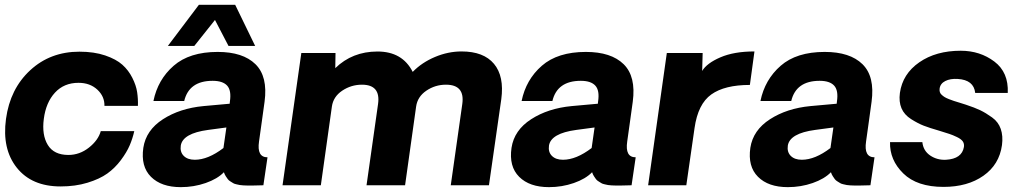

<svg xmlns="http://www.w3.org/2000/svg" viewBox="-20 -770 4243 798"><path d="M231.9 4.9Q111.8 4.9 49.8 -73Q-12.2 -150.9 4.9 -275.9Q22 -400.9 105.5 -478Q189 -555.2 310.1 -555.2Q371.1 -555.2 417 -539.6Q462.9 -523.9 488.5 -501Q514.2 -478 530 -446.5Q545.9 -415 550 -387Q554.2 -358.9 553.2 -330.1H414.1Q415 -369.1 384.5 -397.5Q354 -425.8 306.2 -425.8Q246.1 -425.8 208.5 -385Q170.9 -344.2 162.1 -275.9Q153.3 -209 178.7 -167.5Q204.1 -126 264.2 -126Q311 -126 349.6 -156.5Q388.2 -187 398.9 -225.1H538.1Q531.2 -194.3 519 -165.8Q506.8 -137.2 482.4 -104.5Q458 -71.8 426 -48.8Q394 -25.9 343.5 -10.5Q293 4.9 231.9 4.9Z M873.5 -687 787.6 -579.1H677.7L806.6 -750H957.5L1040.5 -579.1H929.7ZM1056.6 -182.1Q1046.9 -116.2 1091.8 -116.2L1074.7 0Q1069.8 0 1056.2 0.5Q1042.5 1 1034.7 1Q1033.7 1 1021.2 1Q1008.8 1 1005.6 1Q1002.4 1 991.5 0.5Q980.5 0 976.6 -1Q972.7 -2 963.1 -3.9Q953.6 -5.9 949.7 -8.5Q945.8 -11.2 938.2 -15.6Q930.7 -20 926.8 -25.4Q922.9 -30.8 918.2 -37.8Q913.6 -44.9 910.6 -54.2Q883.8 -26.4 834.7 -9.3Q785.6 7.8 731.4 7.8Q650.4 7.8 607.4 -35.2Q564.5 -78.1 575.7 -155.8Q586.9 -229 657.2 -274.4Q727.5 -319.8 825.7 -329.1L934.6 -338.9L935.5 -348.1Q942.4 -394 924.1 -414.1Q905.8 -434.1 863.8 -434.1Q765.6 -434.1 745.6 -350.1H617.7Q635.7 -439 701.7 -496.6Q767.6 -554.2 884.8 -554.2Q989.7 -554.2 1041.7 -503.2Q1093.8 -452.1 1079.6 -347.2Q1075.7 -319.3 1068.1 -264.2Q1060.5 -209 1056.6 -182.1ZM908.7 -154.8 920.9 -240.2 844.7 -230Q739.7 -215.8 731.4 -165Q727.5 -138.2 743.7 -122.1Q759.8 -106 789.6 -106Q844.7 -106 908.7 -154.8Z M1898.4 -556.2Q1990.2 -556.2 2033.2 -504.6Q2076.2 -453.1 2063.5 -357.9L2012.2 0H1853.5L1901.4 -337.9Q1912.6 -418 1833.5 -418Q1788.6 -418 1752 -393.1Q1715.3 -368.2 1709.5 -327.1L1663.6 0H1503.4L1551.3 -337.9Q1562.5 -418 1484.4 -418Q1439.5 -418 1402.3 -393.1Q1365.2 -368.2 1359.4 -327.1L1313.5 0H1154.3L1232.4 -549.8H1374.5L1373.5 -486.8Q1444.3 -555.7 1548.3 -555.9Q1652.3 -556.2 1695.3 -471.2Q1733.4 -510.3 1787.8 -533.2Q1842.3 -556.2 1898.4 -556.2Z M2261.7 7.8Q2180.7 7.8 2137.7 -35.2Q2094.7 -78.1 2106 -155.8Q2117.2 -229 2187.5 -274.4Q2257.8 -319.8 2356 -329.1L2464.8 -338.9L2465.8 -348.1Q2472.7 -394 2454.3 -414.1Q2436 -434.1 2394 -434.1Q2295.9 -434.1 2275.9 -350.1H2147.9Q2166 -439 2231.9 -496.6Q2297.9 -554.2 2415 -554.2Q2520 -554.2 2572 -503.2Q2624 -452.1 2609.9 -347.2Q2606 -319.3 2598.4 -264.2Q2590.8 -209 2586.9 -182.1Q2577.1 -116.2 2622.1 -116.2L2605 0Q2600.1 0 2586.4 0.5Q2572.8 1 2564.9 1Q2564 1 2551.5 1Q2539.1 1 2535.9 1Q2532.7 1 2521.7 0.5Q2510.7 0 2506.8 -1Q2502.9 -2 2493.4 -3.9Q2483.9 -5.9 2480 -8.5Q2476.1 -11.2 2468.5 -15.6Q2460.9 -20 2457 -25.4Q2453.1 -30.8 2448.5 -37.8Q2443.8 -44.9 2440.9 -54.2Q2414.1 -26.4 2365 -9.3Q2315.9 7.8 2261.7 7.8ZM2319.8 -106Q2375 -106 2439 -154.8L2451.2 -240.2L2375 -230Q2270 -215.8 2261.7 -165Q2257.8 -138.2 2273.9 -122.1Q2290 -106 2319.8 -106Z M3115.7 -556.2 3096.7 -417Q2991.7 -417 2936.3 -377.4Q2880.9 -337.9 2866.7 -237.8L2832.5 0H2673.8L2751.5 -549.8H2900.4L2898.4 -475.1Q2917.5 -507.3 2974.1 -531.7Q3030.8 -556.2 3115.7 -556.2Z M3254.4 7.8Q3173.3 7.8 3130.4 -35.2Q3087.4 -78.1 3098.6 -155.8Q3109.9 -229 3180.2 -274.4Q3250.5 -319.8 3348.6 -329.1L3457.5 -338.9L3458.5 -348.1Q3465.3 -394 3447 -414.1Q3428.7 -434.1 3386.7 -434.1Q3288.6 -434.1 3268.6 -350.1H3140.6Q3158.7 -439 3224.6 -496.6Q3290.5 -554.2 3407.7 -554.2Q3512.7 -554.2 3564.7 -503.2Q3616.7 -452.1 3602.5 -347.2Q3598.6 -319.3 3591.1 -264.2Q3583.5 -209 3579.6 -182.1Q3569.8 -116.2 3614.7 -116.2L3597.7 0Q3592.8 0 3579.1 0.5Q3565.4 1 3557.6 1Q3556.6 1 3544.2 1Q3531.7 1 3528.6 1Q3525.4 1 3514.4 0.5Q3503.4 0 3499.5 -1Q3495.6 -2 3486.1 -3.9Q3476.6 -5.9 3472.7 -8.5Q3468.8 -11.2 3461.2 -15.6Q3453.6 -20 3449.7 -25.4Q3445.8 -30.8 3441.2 -37.8Q3436.5 -44.9 3433.6 -54.2Q3406.7 -26.4 3357.7 -9.3Q3308.6 7.8 3254.4 7.8ZM3312.5 -106Q3367.7 -106 3431.6 -154.8L3443.8 -240.2L3367.7 -230Q3262.7 -215.8 3254.4 -165Q3250.5 -138.2 3266.6 -122.1Q3282.7 -106 3312.5 -106Z M3901.4 6.8Q3791.5 6.8 3734.4 -49.1Q3677.2 -105 3679.2 -179.2H3813.5Q3817.4 -143.1 3846.4 -123.5Q3875.5 -104 3912.1 -106Q3978 -109.9 3986.3 -159.2Q3988.3 -172.4 3981.7 -182.1Q3975.1 -191.9 3957.3 -200.4Q3939.5 -209 3925.8 -213.4Q3912.1 -217.8 3882.3 -227.1Q3843.3 -238.3 3819.3 -247.6Q3795.4 -256.8 3766.8 -274.9Q3738.3 -293 3726.8 -320.1Q3715.3 -347.2 3720.2 -383.8Q3731.4 -462.9 3800.8 -511Q3870.1 -559.1 3973.1 -559.1Q4053.2 -559.1 4112.8 -514.2Q4172.4 -469.2 4168.5 -383.8H4033.2Q4027.3 -438 3960.4 -441.9Q3929.7 -443.8 3908.9 -433.3Q3888.2 -422.9 3885.3 -401.9Q3884.3 -394 3886.2 -387.5Q3888.2 -380.9 3894.3 -375.5Q3900.4 -370.1 3906.2 -366.5Q3912.1 -362.8 3924.3 -357.9Q3936.5 -353 3944.3 -350.6Q3952.1 -348.1 3968.8 -343Q3985.4 -337.9 3994.1 -335Q4031.2 -322.8 4054.2 -311.8Q4077.1 -300.8 4103.3 -282Q4129.4 -263.2 4139.4 -234.1Q4149.4 -205.1 4144.5 -167Q4133.3 -85.9 4067.4 -39.6Q4001.5 6.8 3901.4 6.8Z"/></svg>

Font: Oakes Grotesk
Style: Bold Italic
Weight: 700
Designer: Samuel Oakes
Foundry: Samuel Oakes
Version: Version 1.0 | wf-rip DC20170320